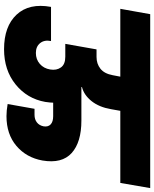

<svg xmlns="http://www.w3.org/2000/svg" viewBox="75 -856 775 966"><g transform="rotate(90 463.0 -372.5)"><path d="M23.9 -589.8 50.8 -740.2H925.8L899.9 -589.8H537.1L528.8 -543Q518.6 -483.4 488.3 -445.3Q458 -407.2 418 -397L417 -394H585.9Q695.3 -394 749.5 -345Q803.7 -295.9 787.1 -198.2Q772.5 -117.2 713.6 -67.1Q654.8 -17.1 564 -17.1Q536.1 -17.1 502.9 -22.9L526.9 -158.2H557.1Q580.1 -158.2 595.5 -170.2Q610.8 -182.1 615.2 -204.1Q618.7 -227.1 605.2 -239.5Q591.8 -252 564 -252H496.1Q496.1 -238.3 492.2 -211.9Q476.1 -121.1 404.3 -63Q332.5 -4.9 227.1 -4.9Q111.8 -4.9 53 -68.1Q-5.9 -131.3 14.2 -241.2H186Q179.2 -208 196.3 -186.5Q213.4 -165 246.1 -165Q278.3 -165 301 -184.8Q323.7 -204.6 329.1 -236.8Q334.5 -269 318.8 -291Q303.2 -313 265.1 -313H200.2L228 -470.2H266.1Q300.3 -470.2 325.2 -489.7Q350.1 -509.3 357.9 -551.8L365.2 -589.8Z"/></g></svg>

Font: Poppins ExtraBold
Style: Italic
Weight: 800
Italic angle: -10°
Designer: Ninad Kale (Devanagari), Jonny Pinhorn (Latin)
Foundry: Indian Type Foundry
Version: Version 3.200;PS 1.000;hotconv 16.6.54;makeotf.lib2.5.65590